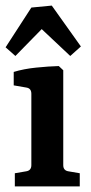

<svg xmlns="http://www.w3.org/2000/svg" viewBox="-22 -666 325 686"><path d="M204 -76Q204 -57 222 -54L263 -47V0H31V-47L72 -54Q90 -57 90 -76V-331Q90 -350 73 -353L27 -361V-409Q63 -420 107.5 -424.5Q152 -429 188 -430L204 -415ZM-2 -497 90 -639 163 -646 267 -500 229 -466 127 -562 33 -466Z"/></svg>

Font: Rasa SemiBold
Style: Regular
Weight: 600
Designer: Anna Giedrys (Yrsa+Rasa design), David Brezina (Yrsa art-direction, Rasa art-direction, design)
Foundry: Rosetta Type Foundry
Version: Version 2.004